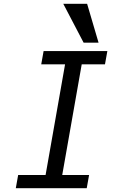

<svg xmlns="http://www.w3.org/2000/svg" viewBox="-20 -995 640 1015"><path d="M76 -70H221L324 -655H198L210.5 -725H547.5L535 -655H412L309 -70H451L438.5 0H63.5ZM314.5 -975H440.5L501 -769.5H422Z"/></svg>

Font: JuliaMono Italic
Style: Regular
Weight: 400
Italic angle: -9°
Monospace: yes
Designer: cormullion
Foundry: corm
Version: Version 0.049; ttfautohint (v1.8.4)